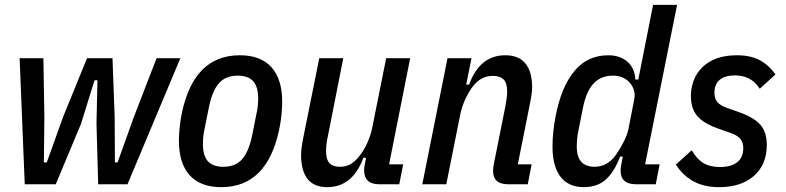

<svg xmlns="http://www.w3.org/2000/svg" viewBox="-20 -760 3242 792"><path d="M61 -520H159L163 -277L161 -90H173L240 -277L339 -520H444L453 -277L454 -90H465L532 -277L626 -520H724L506 0H385L378 -251L382 -429H370L314 -249L210 0H82Z M893 12Q807 12 762.5 -37Q718 -86 718 -180Q718 -203 721 -233.5Q724 -264 730 -293Q780 -532 969 -532Q1055 -532 1099.5 -483Q1144 -434 1144 -340Q1144 -317 1141 -286.5Q1138 -256 1132 -227Q1082 12 893 12ZM901 -72Q951 -72 978.5 -103Q1006 -134 1020 -201L1041 -306Q1043 -317 1044 -329Q1045 -341 1045 -352Q1045 -403 1024 -425.5Q1003 -448 961 -448Q911 -448 883.5 -417Q856 -386 842 -319L821 -214Q819 -203 818 -191Q817 -179 817 -168Q817 -117 838 -94.5Q859 -72 901 -72Z M1396 -520 1333 -201Q1325 -166 1325 -137Q1325 -102 1339 -87Q1353 -72 1382 -72Q1408 -72 1427 -83.5Q1446 -95 1463 -117Q1482 -141 1495.5 -171.5Q1509 -202 1515 -231L1573 -520H1672L1585 -82H1643L1627 0H1544Q1482 0 1482 -58Q1482 -65 1483 -72.5Q1484 -80 1486 -88L1490 -109H1479Q1434 12 1330 12Q1275 12 1248.5 -22Q1222 -56 1222 -120Q1222 -137 1225 -157.5Q1228 -178 1232 -197L1297 -520Z M1722 0 1826 -520H1925L1903 -411H1915Q1959 -532 2064 -532Q2120 -532 2147.5 -498Q2175 -464 2175 -400Q2175 -383 2171.5 -362Q2168 -341 2164 -322L2116 -82H2173L2157 0H2075Q2014 0 2014 -55Q2014 -71 2018 -88L2064 -318Q2067 -335 2069.5 -352Q2072 -369 2072 -383Q2072 -418 2057 -432.5Q2042 -447 2014 -447Q1987 -447 1967 -436Q1947 -425 1930 -403Q1912 -379 1898.5 -349Q1885 -319 1879 -290L1821 0Z M2603 0Q2540 0 2540 -56Q2540 -64 2541 -71.5Q2542 -79 2544 -88L2549 -114H2538Q2514 -51 2479 -19.5Q2444 12 2388 12Q2325 12 2292 -31Q2259 -74 2259 -156Q2259 -185 2262.5 -218Q2266 -251 2272 -281Q2295 -401 2349 -466.5Q2403 -532 2489 -532Q2537 -532 2567.5 -506Q2598 -480 2601 -432H2613L2674 -740H2773L2641 -82H2701L2685 0ZM2433 -72Q2486 -72 2522 -123Q2539 -148 2553.5 -176.5Q2568 -205 2573 -231L2596 -349Q2600 -368 2595.5 -385.5Q2591 -403 2579.5 -417Q2568 -431 2550 -439.5Q2532 -448 2509 -448Q2458 -448 2428 -415Q2398 -382 2385 -317L2366 -221Q2362 -204 2360.5 -185.5Q2359 -167 2359 -156Q2359 -72 2433 -72Z M2947 12Q2884 12 2840.5 -12Q2797 -36 2768 -81L2833 -140Q2857 -101 2883.5 -86Q2910 -71 2950 -71Q2995 -71 3020.5 -90.5Q3046 -110 3046 -149Q3046 -172 3034 -187Q3022 -202 2990 -213L2947 -228Q2883 -250 2856.5 -281Q2830 -312 2830 -364Q2830 -399 2842 -429.5Q2854 -460 2877.5 -483Q2901 -506 2936.5 -519Q2972 -532 3020 -532Q3074 -532 3111.5 -513Q3149 -494 3179 -453L3114 -394Q3079 -449 3012 -449Q2970 -449 2948.5 -430.5Q2927 -412 2927 -377Q2927 -353 2939.5 -338.5Q2952 -324 2981 -314L3024 -299Q3088 -277 3115.5 -246.5Q3143 -216 3143 -162Q3143 -81 3090 -34.5Q3037 12 2947 12Z"/></svg>

Font: IBM Plex Sans Condensed Medium
Style: Italic
Weight: 500
Width: 3
Italic angle: -11°
Designer: Mike Abbink, Paul van der Laan, Pieter van Rosmalen
Foundry: Bold Monday
Version: Version 1.3